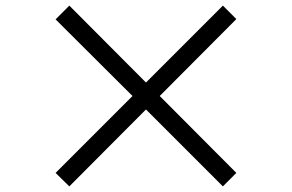

<svg xmlns="http://www.w3.org/2000/svg" viewBox="-20 -718 1040 684"><path d="M500 -328 227 -54 178 -102 452 -376 178 -649 227 -698 500 -424 774 -698 822 -650 549 -376 822 -102 774 -54Z"/></svg>

Font: Chiron Sans HK TT
Style: Regular
Weight: 400
Designer: Ryoko NISHIZUKA 西塚涼子 (kana, bopomofo & ideographs); Paul D. Hunt (Latin, Greek & Cyrillic); Sandoll Communications 산돌커뮤니
Foundry: Adobe
Version: Version 2.022;hotconv 1.0.109;makeotfexe 2.5.65596